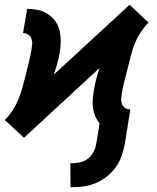

<svg xmlns="http://www.w3.org/2000/svg" viewBox="-33 -557 653 800"><path d="M261 223 260 123H270Q287 123 304 118.5Q321 114 334.5 103Q348 92 356.5 76Q365 60 368 43L382 -43Q371 -56 364 -72.5Q357 -89 354.5 -107Q352 -125 353.5 -143.5Q355 -162 358 -181Q362 -205 368 -228Q374 -251 382 -274L67 17L-13 -57Q6 -76 21 -99.5Q36 -123 45.5 -147.5Q55 -172 62 -197.5Q69 -223 75 -248Q81 -273 87.5 -298.5Q94 -324 98 -349Q100 -361 101 -373Q102 -385 98 -396Q94 -407 84.5 -413Q75 -419 63 -419L80 -520Q103 -520 125 -515.5Q147 -511 165.5 -499Q184 -487 197 -469.5Q210 -452 215 -430.5Q220 -409 220 -385.5Q220 -362 216 -339Q212 -315 205.5 -292Q199 -269 191 -246L507 -537L586 -463Q567 -444 552 -420.5Q537 -397 527.5 -372.5Q518 -348 511.5 -322.5Q505 -297 499 -272Q493 -247 486 -221.5Q479 -196 475 -171Q473 -159 472 -147Q471 -135 475 -124Q479 -113 488.5 -107Q498 -101 510 -101L487 43Q482 68 474 92Q466 116 450.5 138Q435 160 414 177Q393 194 369 204.5Q345 215 320 219Q295 223 271 223Z"/></svg>

Font: Iosevka Etoile
Style: Bold Italic
Weight: 700
Italic angle: -9°
Designer: Belleve Invis
Foundry: Belleve Invis
Version: Version 28.1.0; ttfautohint (v1.8.4)